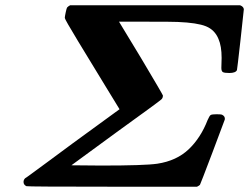

<svg xmlns="http://www.w3.org/2000/svg" viewBox="-20 -706 942 726"><path d="M817 -449Q817 -455 817.5 -468.5Q818 -482 818 -487Q818 -532 806 -559Q792 -593 759 -606.5Q726 -620 652 -623Q636 -624 528 -624H430L513 -487Q594 -351 596 -345Q596 -335 590 -330Q583 -323 418 -204L250 -81L363 -80Q528 -80 575 -87Q648 -98 694 -142Q739 -185 765 -252Q772 -268 776.5 -271Q781 -274 799 -274Q816 -274 820 -272Q832 -266 830 -254Q829 -250 783.5 -130Q738 -10 736 -7Q733 -4 725 0H405Q84 0 80 -2Q69 -7 69 -18Q69 -26 75 -32Q76 -32 98.5 -48.5Q121 -65 168.5 -100Q216 -135 255 -164L432 -293Q429 -298 377 -383Q325 -468 275 -550.5Q225 -633 225 -638Q225 -643 228.5 -659.5Q232 -676 234 -678Q239 -683 245 -686H888Q901 -681 902 -671Q902 -667 889.5 -555.5Q877 -444 876 -441Q871 -430 847 -430Q828 -430 822.5 -433.5Q817 -437 817 -449Z"/></svg>

Font: KaTeX_Math
Style: Bold Italic
Weight: 700
Version: Version 3699957226